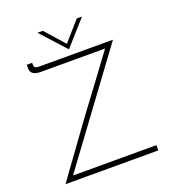

<svg xmlns="http://www.w3.org/2000/svg" viewBox="-158 -1015 1016 1134"><g transform="rotate(-20 350.0 -448.5)"><path d="M58 0Q84 -37 114 -78Q144 -119 176 -163Q208 -207 241 -253Q274 -299 308.5 -345.5Q343 -392 376.5 -437Q410 -482 442 -525Q474 -568 503.5 -608Q533 -648 559 -683L567 -673H146Q127 -673 113.5 -677.5Q100 -682 92 -692Q84 -702 84 -721V-741H118V-729Q118 -717 125 -711.5Q132 -706 149 -706H613L112 -26L109 -33H641V0ZM242 -897 357 -767 339 -765 455 -897H488L350 -742H349L208 -897Z"/></g></svg>

Font: Josefin Sans Thin ExtraLight
Style: Regular
Weight: 250
Version: Version 2.001